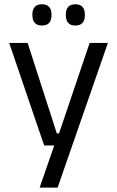

<svg xmlns="http://www.w3.org/2000/svg" viewBox="-20 -684 534 876"><path d="M285.7 -75.5 243.1 -56.9 389 -488.2H472.3L242.9 172H160.8L238.1 -50.8L273.7 -20.2H181.5L21.9 -488.2H106L239.2 -75.5ZM171.1 -567.5Q149.5 -567.5 138.6 -579.7Q127.7 -591.9 127.7 -614.6V-618Q127.7 -640.4 138.6 -652.4Q149.5 -664.5 171.1 -664.5Q193.5 -664.5 204.3 -652.4Q215 -640.4 215 -618V-614.6Q215 -591.9 204.3 -579.7Q193.5 -567.5 171.1 -567.5ZM323.9 -567.5Q301.9 -567.5 291.1 -579.7Q280.4 -591.9 280.4 -614.6V-618Q280.4 -640.4 291.1 -652.4Q301.9 -664.5 323.9 -664.5Q345.8 -664.5 356.5 -652.4Q367.2 -640.4 367.2 -618V-614.6Q367.2 -591.9 356.5 -579.7Q345.8 -567.5 323.9 -567.5Z"/></svg>

Font: Anek Gujarati Medium
Style: Regular
Weight: 500
Designer: Mrunmayee Ghaisas (Gujarati), Yesha Goshar (Latin)
Foundry: Ek Type
Version: Version 1.003